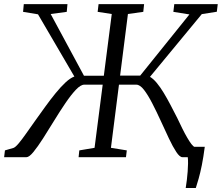

<svg xmlns="http://www.w3.org/2000/svg" viewBox="-54 -763 1077 932"><path d="M847.5 149.5Q850.5 131.5 853 110.8Q855.5 90 857 69.5Q858.5 49 858.8 31Q859 13 857.5 0L798 -50.5H940Q933.5 0 925.8 38.5Q918 77 910.2 104.2Q902.5 131.5 896.5 149.5ZM-34 0 -30 -33 11.5 -45Q21 -48.5 36.2 -66.5Q51.5 -84.5 71.5 -113Q91.5 -141.5 115 -174.5Q139.5 -209 165 -244.2Q190.5 -279.5 215.8 -310.5Q241 -341.5 264.2 -363Q287.5 -384.5 307 -391.5L130.5 -693.5L58 -705.5L61.5 -743H273.5L270 -705.5L192 -695L353.5 -395.5H450L488.5 -695L420 -705.5L424.5 -743H645.5L641.5 -705.5L567 -695L529 -396H626.5L865.5 -693L787.5 -705.5L792 -743H1003L998.5 -706L925.5 -694.5L674 -390Q690 -381 707 -360.5Q724 -340 740.8 -312.2Q757.5 -284.5 774 -253Q790.5 -221.5 806.5 -190Q819 -163.5 831.2 -138.8Q843.5 -114 854.8 -94.8Q866 -75.5 875.2 -63.5Q884.5 -51.5 892 -49L934.5 -37.5L931 0H831.5Q818.5 0 801.8 -25.2Q785 -50.5 766 -90.8Q747 -131 726.5 -176Q706 -221 685.2 -261.2Q664.5 -301.5 645 -326.8Q625.5 -352 607.5 -352H523.5L484.5 -45.5L561.5 -33L557.5 0H327.5L331 -33L405 -45.5L444.5 -352H355Q337.5 -352 313.8 -326.8Q290 -301.5 262.8 -261.2Q235.5 -221 208 -176Q180.5 -131 154.8 -90.8Q129 -50.5 108.2 -25.2Q87.5 0 74.5 0Z"/></svg>

Font: Merriweather 36pt Light
Style: Italic
Weight: 300
Italic angle: -7.8°
Version: Version 2.101